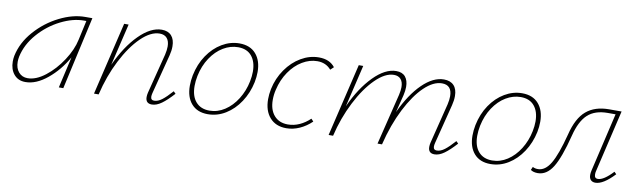

<svg xmlns="http://www.w3.org/2000/svg" viewBox="-33 -732 3521 1059"><g transform="rotate(10 1727.0 -202.5)"><path d="M421 -408 330 0H305L345 -175Q303 -100 240.5 -48.5Q178 3 118 3Q77 3 53.5 -25Q30 -53 30 -97Q30 -113 33 -129Q49 -205 105.5 -269Q162 -333 237 -370.5Q312 -408 381 -408ZM367 -278 391 -387H378Q316 -387 247.5 -352.5Q179 -318 127 -258.5Q75 -199 60 -129Q57 -114 57 -100Q57 -64 76 -42Q95 -20 126 -20Q173 -20 224.5 -60Q276 -100 315.5 -160.5Q355 -221 367 -278Z M945 -77Q909 -37 880.5 -16.5Q852 4 826 4Q791 4 791 -32Q791 -43 794 -56L851 -280Q857 -306 857 -326Q857 -356 843 -372.5Q829 -389 802 -389Q752 -389 698 -336.5Q644 -284 598.5 -195Q553 -106 528 0H502L599 -408H624L568 -173Q618 -282 683 -347Q748 -412 810 -412Q845 -412 864 -391Q883 -370 883 -331Q883 -307 876 -280L819 -59Q816 -47 816 -39Q816 -19 835 -19Q856 -19 878.5 -36Q901 -53 933 -89Z M1015 -135Q1015 -163 1021 -194Q1034 -258 1067.5 -307.5Q1101 -357 1147.5 -384.5Q1194 -412 1245 -412Q1305 -412 1337.5 -374.5Q1370 -337 1370 -274Q1370 -246 1364 -216Q1351 -154 1318 -104Q1285 -54 1238.5 -25.5Q1192 3 1139 3Q1080 3 1047.5 -34Q1015 -71 1015 -135ZM1338 -216Q1344 -245 1344 -271Q1344 -326 1317.5 -358Q1291 -390 1241 -390Q1198 -390 1158 -366Q1118 -342 1088.5 -297.5Q1059 -253 1047 -195Q1041 -165 1041 -138Q1041 -81 1068.5 -49.5Q1096 -18 1145 -18Q1190 -18 1230 -44Q1270 -70 1298.5 -115.5Q1327 -161 1338 -216Z M1685 -390Q1642 -390 1601 -365.5Q1560 -341 1529.5 -296.5Q1499 -252 1486 -195Q1479 -167 1479 -138Q1479 -82 1507 -50Q1535 -18 1584 -18Q1618 -18 1649.5 -32.5Q1681 -47 1707 -72L1720 -58Q1690 -29 1653.5 -12.5Q1617 4 1579 4Q1520 4 1486.5 -34Q1453 -72 1453 -137Q1453 -164 1459 -194Q1472 -256 1507 -306Q1542 -356 1590 -384Q1638 -412 1690 -412Q1750 -412 1780 -373L1762 -356Q1733 -390 1685 -390Z M2528 -77Q2492 -37 2463.5 -16.5Q2435 4 2409 4Q2374 4 2374 -32Q2374 -43 2377 -56L2433 -280Q2439 -306 2439 -326Q2439 -389 2383 -389Q2335 -389 2284 -340Q2233 -291 2188 -202.5Q2143 -114 2115 0H2090L2160 -285Q2166 -311 2166 -329Q2166 -358 2152.5 -373.5Q2139 -389 2114 -389Q2065 -389 2010.5 -335Q1956 -281 1910.5 -191.5Q1865 -102 1841 0H1816L1913 -408H1938L1882 -172Q1931 -280 1996 -346Q2061 -412 2123 -412Q2157 -412 2174 -391.5Q2191 -371 2191 -335Q2191 -314 2185 -288L2160 -189Q2209 -294 2269.5 -353Q2330 -412 2390 -412Q2426 -412 2445.5 -391.5Q2465 -371 2465 -332Q2465 -307 2458 -280L2402 -59Q2399 -47 2399 -39Q2399 -19 2418 -19Q2439 -19 2461.5 -36Q2484 -53 2516 -89Z M2598 -135Q2598 -163 2604 -194Q2617 -258 2650.5 -307.5Q2684 -357 2730.5 -384.5Q2777 -412 2828 -412Q2888 -412 2920.5 -374.5Q2953 -337 2953 -274Q2953 -246 2947 -216Q2934 -154 2901 -104Q2868 -54 2821.5 -25.5Q2775 3 2722 3Q2663 3 2630.5 -34Q2598 -71 2598 -135ZM2921 -216Q2927 -245 2927 -271Q2927 -326 2900.5 -358Q2874 -390 2824 -390Q2781 -390 2741 -366Q2701 -342 2671.5 -297.5Q2642 -253 2630 -195Q2624 -165 2624 -138Q2624 -81 2651.5 -49.5Q2679 -18 2728 -18Q2773 -18 2813 -44Q2853 -70 2881.5 -115.5Q2910 -161 2921 -216Z M3416 -62Q3354 4 3310 4Q3294 4 3284.5 -5.5Q3275 -15 3275 -34Q3275 -45 3278 -58L3355 -387H3311Q3240 -387 3199.5 -350Q3159 -313 3138 -229Q3106 -102 3072 -47.5Q3038 7 2988 7Q2963 7 2948 -4L2956 -22Q2968 -15 2985 -15Q3026 -15 3056 -65.5Q3086 -116 3116 -232Q3139 -326 3187.5 -367Q3236 -408 3315 -408H3385L3303 -59Q3301 -52 3301 -41Q3301 -19 3320 -19Q3353 -19 3404 -74Z"/></g></svg>

Font: Ysabeau Extralight
Style: Italic
Weight: 200
Italic angle: -12°
Designer: Christian Thalmann (Catharsis Fonts)
Version: Version 0.003